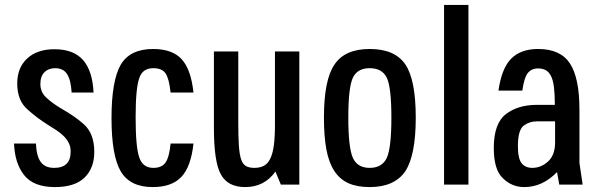

<svg xmlns="http://www.w3.org/2000/svg" viewBox="-20 -750 2436 780"><path d="M363 -133Q363 -67 323.5 -28.5Q284 10 203 10Q117 10 78.5 -38Q40 -86 37 -167H126Q128 -116 145.5 -92Q163 -68 200 -68Q267 -68 267 -134Q267 -154 259.5 -169Q252 -184 239 -197Q226 -210 209 -221Q192 -232 173 -244Q152 -257 131.5 -272.5Q111 -288 91 -306Q50 -342 50 -411Q50 -475 90.5 -512.5Q131 -550 201 -550Q279 -550 317.5 -506Q356 -462 360 -374H271Q268 -425 252.5 -449Q237 -473 204 -473Q177 -473 160.5 -456.5Q144 -440 144 -409Q144 -377 166 -355.5Q188 -334 224 -312Q252 -296 276.5 -279.5Q301 -263 322 -244Q363 -206 363 -133Z M766 -167Q756 -73 717 -31.5Q678 10 600 10Q509 10 471 -53Q433 -117 433 -270Q433 -423 471 -488Q509 -551 602 -551Q680 -551 718 -509.5Q756 -468 766 -374H673Q667 -431 652.5 -452Q638 -473 603 -473Q559 -473 546 -433Q531 -393 531 -273Q531 -151 546 -110Q560 -68 603 -68Q638 -68 653 -90.5Q668 -113 673 -167Z M948 -541V-251Q948 -193 950.5 -157Q953 -121 960 -101.5Q967 -82 980 -75Q993 -68 1013 -68Q1036 -68 1052 -76.5Q1068 -85 1078 -105.5Q1088 -126 1092.5 -159.5Q1097 -193 1097 -243V-541H1196V0H1121L1099 -53Q1054 10 976 10Q905 10 877 -42Q849 -92 849 -232V-541Z M1296 -272Q1296 -426 1339 -488Q1381 -551 1482 -551Q1584 -551 1627 -488Q1669 -425 1669 -272Q1669 -120 1627 -55Q1583 10 1482 10Q1431 10 1396 -5.5Q1361 -21 1338.5 -55Q1316 -89 1306 -142.5Q1296 -196 1296 -272ZM1395 -272Q1395 -152 1413 -110Q1431 -68 1482 -68Q1533 -68 1552 -110Q1570 -152 1570 -272Q1570 -393 1552 -433Q1533 -473 1482 -473Q1431 -473 1413 -433Q1395 -393 1395 -272Z M1784 -730H1883V0H1784Z M1986 -149Q1986 -249 2036 -287Q2085 -324 2160 -324H2234Q2234 -367 2230.5 -395.5Q2227 -424 2218.5 -441Q2210 -458 2197 -465Q2184 -472 2166 -472Q2139 -472 2124 -453Q2109 -434 2102 -382H2005Q2018 -473 2057 -512Q2096 -551 2166 -551Q2257 -551 2295.5 -492Q2334 -433 2334 -305V-88L2347 0H2252L2243 -51Q2184 10 2110 10Q2059 10 2023 -26Q1986 -60 1986 -149ZM2161 -257Q2131 -257 2108 -240Q2084 -222 2084 -157Q2084 -105 2099.5 -86.5Q2115 -68 2142 -68Q2178 -68 2206.5 -94Q2235 -120 2235 -171V-257Z"/></svg>

Font: Medium
Style: Regular
Weight: 500
Designer: Fernando Haro
Foundry: deFharo
Version: Version 1.787